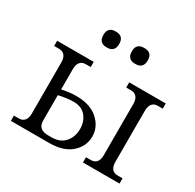

<svg xmlns="http://www.w3.org/2000/svg" viewBox="-154 -880 1068 1050"><g transform="rotate(30 380.0 -355.0)"><path d="M37.1 0V-33.2H68.8Q91.3 -33.2 103.8 -48.1Q116.2 -63 116.2 -90.8V-415Q116.2 -442.9 103.8 -458Q91.3 -473.1 68.8 -473.1H37.1V-505.9H268.1V-473.1H235.8Q213.4 -473.1 201.2 -458Q189 -442.9 189 -415V-286.1Q237.8 -296.9 279.8 -296.9Q367.7 -296.9 416.7 -252.9Q465.8 -209 465.8 -147.9Q465.8 -85.9 417 -43Q368.2 0 279.8 0ZM189 -90.8Q189 -61.5 204.6 -47.4Q220.2 -33.2 253.9 -33.2H274.9Q328.6 -33.2 357.9 -66.9Q387.2 -100.6 387.2 -149.9Q387.2 -197.8 360.1 -230Q333 -262.2 283.2 -262.2Q242.7 -262.2 189 -250ZM240.2 -657.2V-663.1Q240.2 -685.5 252.4 -697.8Q264.6 -710 287.1 -710H293Q315.4 -710 327.6 -697.8Q339.8 -685.5 339.8 -663.1V-657.2Q339.8 -634.8 327.6 -622.3Q315.4 -609.9 293 -609.9H287.1Q264.6 -609.9 252.4 -622.3Q240.2 -634.8 240.2 -657.2ZM419.9 -657.2V-663.1Q419.9 -685.5 432.1 -697.8Q444.3 -710 466.8 -710H473.1Q495.6 -710 507.8 -697.8Q520 -685.5 520 -663.1V-657.2Q520 -634.8 507.8 -622.3Q495.6 -609.9 473.1 -609.9H466.8Q444.3 -609.9 432.1 -622.3Q419.9 -634.8 419.9 -657.2ZM492.2 0V-33.2H523.9Q546.4 -33.2 558.6 -48.1Q570.8 -63 570.8 -90.8V-415Q570.8 -442.9 558.6 -458Q546.4 -473.1 523.9 -473.1H492.2V-505.9H723.1V-473.1H690.9Q668.5 -473.1 656.2 -458Q644 -442.9 644 -415V-90.8Q644 -63 656.2 -48.1Q668.5 -33.2 690.9 -33.2H723.1V0Z"/></g></svg>

Font: LT Superior Serif
Style: Regular
Weight: 400
Designer: Daniel Lyons
Foundry: LyonsType
Version: Version 2.120;FEAKit 1.0